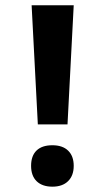

<svg xmlns="http://www.w3.org/2000/svg" viewBox="-20 -685 391 717"><path d="M255.3 -65.7Q255.3 -29.3 234.3 -8.6Q213.3 12.1 175.7 12.1Q138 12.1 117 -8.1Q96.1 -28.3 96.1 -65.7Q96.1 -103.1 116.5 -122.9Q137 -142.6 175.4 -142.6Q213.9 -142.6 234.6 -122.3Q255.3 -102.1 255.3 -65.7ZM255.3 -665.3 232.1 -220.4H121.3L98.1 -665.3Z"/></svg>

Font: Khula
Style: Bold
Weight: 700
Designer: Erin McLaughlin, Steve Matteson
Version: Version 1.000;PS 1.0;hotconv 1.0.72;makeotf.lib2.5.5900; ttf